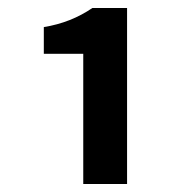

<svg xmlns="http://www.w3.org/2000/svg" viewBox="-20 -894 464 482"><path d="M189 -432V-759H90V-826Q158 -837 212 -874H299V-432Z"/></svg>

Font: Swei Fan Sans CJK TC
Style: Bold
Weight: 700
Version: Version 2.130